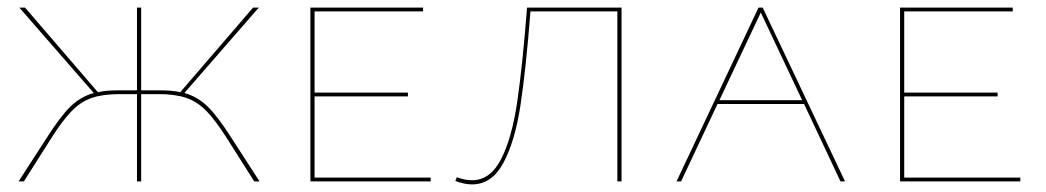

<svg xmlns="http://www.w3.org/2000/svg" viewBox="-20 -478 2757 506"><path d="M664 0H650L579 -112Q548 -161 524 -185.5Q500 -210 471 -220Q442 -230 397 -230H352V0H341V-230H296Q251 -230 222 -220Q193 -210 169 -185.5Q145 -161 114 -112L43 0H29L104 -116Q139 -171 165.5 -197Q192 -223 227 -233L31 -458H46L238 -235Q258 -240 295 -240H341V-458H352V-240H398Q435 -240 455 -235L647 -458H662L466 -233Q501 -223 527.5 -197Q554 -171 589 -116Z M1115 -10V0H798V-458H1095V-448H809V-234H1055V-224H809V-10Z M1618 0H1607V-448H1378Q1366 -294 1351.5 -199.5Q1337 -105 1306.5 -48.5Q1276 8 1224 8Q1204 8 1180 -1L1184 -11Q1205 -3 1224 -3Q1272 -3 1300.5 -58.5Q1329 -114 1343 -209Q1357 -304 1369 -458H1618Z M2099 -204H1871L1775 0H1763L1979 -458H1990L2207 0H2195ZM2094 -214 1985 -445 1876 -214Z M2669 -10V0H2352V-458H2649V-448H2363V-234H2609V-224H2363V-10Z"/></svg>

Font: Ysabeau SC Hairline
Style: Regular
Weight: 100
Designer: Christian Thalmann (Catharsis Fonts)
Version: Version 0.003